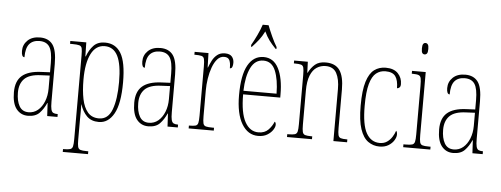

<svg xmlns="http://www.w3.org/2000/svg" viewBox="-59 -933 3497 1340"><g transform="rotate(5 1689.5 -263.0)"><path d="M153 10Q103 10 72.5 -28.5Q42 -67 42 -146Q42 -224 85.5 -261.5Q129 -299 218 -303L281 -306V-371Q281 -451 259.5 -484Q238 -517 190 -517Q143 -517 118.5 -488.5Q94 -460 94 -395Q73 -395 73 -438Q73 -482 104.5 -512Q136 -542 191 -542Q250 -542 279.5 -502.5Q309 -463 309 -366V-103Q309 -66 313.5 -48.5Q318 -31 328.5 -25.5Q339 -20 358 -20H360V0H288L283 -91H281Q262 -48 234 -19Q206 10 153 10ZM155 -15Q193 -15 221 -38.5Q249 -62 265 -102Q281 -142 281 -191V-283L219 -280Q139 -277 104.5 -242.5Q70 -208 70 -146Q70 -88 90.5 -51.5Q111 -15 155 -15Z M418 240V220H423Q454 220 468 215.5Q482 211 486 195Q490 179 490 144V-441Q490 -476 486.5 -491.5Q483 -507 468 -511.5Q453 -516 418 -516H403V-536H515L517 -438H520Q537 -485 566 -515.5Q595 -546 646 -546Q720 -546 757.5 -484Q795 -422 795 -280Q795 -130 755.5 -60Q716 10 650 10Q597 10 566 -21Q535 -52 519 -102H518Q519 -83 518.5 -52.5Q518 -22 518 14V144Q518 179 522 195Q526 211 540 215.5Q554 220 584 220H595V240ZM649 -15Q713 -15 740 -87Q767 -159 767 -280Q767 -403 737.5 -462Q708 -521 646 -521Q584 -521 551 -456.5Q518 -392 518 -276Q518 -198 530 -139.5Q542 -81 570.5 -48Q599 -15 649 -15Z M996 10Q946 10 915.5 -28.5Q885 -67 885 -146Q885 -224 928.5 -261.5Q972 -299 1061 -303L1124 -306V-371Q1124 -451 1102.5 -484Q1081 -517 1033 -517Q986 -517 961.5 -488.5Q937 -460 937 -395Q916 -395 916 -438Q916 -482 947.5 -512Q979 -542 1034 -542Q1093 -542 1122.5 -502.5Q1152 -463 1152 -366V-103Q1152 -66 1156.5 -48.5Q1161 -31 1171.5 -25.5Q1182 -20 1201 -20H1203V0H1131L1126 -91H1124Q1105 -48 1077 -19Q1049 10 996 10ZM998 -15Q1036 -15 1064 -38.5Q1092 -62 1108 -102Q1124 -142 1124 -191V-283L1062 -280Q982 -277 947.5 -242.5Q913 -208 913 -146Q913 -88 933.5 -51.5Q954 -15 998 -15Z M1279 0V-20H1280Q1311 -20 1325 -24Q1339 -28 1343 -44Q1347 -60 1347 -96V-440Q1347 -476 1343 -492Q1339 -508 1324 -512Q1309 -516 1277 -516H1274V-536H1371L1374 -435H1376Q1385 -459 1398 -484.5Q1411 -510 1432.5 -527Q1454 -544 1486 -544Q1520 -544 1535 -526.5Q1550 -509 1550 -483Q1550 -466 1545.5 -454.5Q1541 -443 1529 -443Q1529 -462 1526.5 -479Q1524 -496 1514.5 -507.5Q1505 -519 1482 -519Q1455 -519 1435 -496.5Q1415 -474 1401.5 -437Q1388 -400 1381.5 -357.5Q1375 -315 1375 -274V-96Q1375 -60 1379 -44Q1383 -28 1398 -24Q1413 -20 1444 -20H1455V0Z M1766 10Q1694 10 1651.5 -61Q1609 -132 1609 -262Q1609 -403 1648 -472.5Q1687 -542 1758 -542Q1827 -542 1862 -474.5Q1897 -407 1897 -291V-270H1637Q1637 -140 1671.5 -77.5Q1706 -15 1766 -15Q1810 -15 1835.5 -41.5Q1861 -68 1873 -99Q1877 -97 1879.5 -92Q1882 -87 1882 -77Q1882 -62 1868.5 -41.5Q1855 -21 1829.5 -5.5Q1804 10 1766 10ZM1869 -295Q1868 -394 1842.5 -455.5Q1817 -517 1758 -517Q1700 -517 1670 -457Q1640 -397 1637 -295ZM1663 -619Q1680 -648 1700 -690Q1720 -732 1731 -766H1772Q1785 -732 1804 -690Q1823 -648 1841 -619V-606H1835Q1807 -635 1788.5 -660Q1770 -685 1753 -721Q1735 -685 1715.5 -660Q1696 -635 1669 -606H1663Z M1968 0V-20H1976Q2007 -20 2021 -24.5Q2035 -29 2039 -45Q2043 -61 2043 -96V-441Q2043 -476 2039 -492Q2035 -508 2021 -512Q2007 -516 1976 -516H1971V-536H2067L2070 -459H2072Q2091 -496 2118 -519Q2145 -542 2192 -542Q2260 -542 2290.5 -498.5Q2321 -455 2321 -363V-96Q2321 -61 2325 -45Q2329 -29 2342.5 -24.5Q2356 -20 2385 -20H2389V0H2293V-364Q2293 -434 2270.5 -475.5Q2248 -517 2194 -517Q2160 -517 2132 -499Q2104 -481 2087.5 -440.5Q2071 -400 2071 -333V-96Q2071 -61 2075 -45Q2079 -29 2093 -24.5Q2107 -20 2137 -20H2143V0Z M2616 10Q2572 10 2536.5 -15Q2501 -40 2481 -99.5Q2461 -159 2461 -263Q2461 -371 2480 -431.5Q2499 -492 2533 -517Q2567 -542 2613 -542Q2670 -542 2699 -511.5Q2728 -481 2728 -437Q2728 -420 2720 -413Q2712 -406 2703 -406Q2703 -462 2683 -489.5Q2663 -517 2613 -517Q2576 -517 2548 -495Q2520 -473 2504.5 -418Q2489 -363 2489 -264Q2489 -131 2522 -73Q2555 -15 2616 -15Q2646 -15 2667 -29.5Q2688 -44 2702 -66Q2716 -88 2723 -110Q2727 -106 2729 -100Q2731 -94 2731 -83Q2731 -65 2717.5 -43Q2704 -21 2678.5 -5.5Q2653 10 2616 10Z M2874 -658Q2864 -658 2858 -666Q2852 -674 2852 -698Q2852 -721 2858 -729.5Q2864 -738 2874 -738Q2884 -738 2890.5 -729.5Q2897 -721 2897 -698Q2897 -674 2890.5 -666Q2884 -658 2874 -658ZM2782 0V-20H2798Q2829 -20 2843 -24.5Q2857 -29 2861 -45Q2865 -61 2865 -96V-437Q2865 -473 2861.5 -489.5Q2858 -506 2845 -511Q2832 -516 2803 -516H2797V-536H2893V-96Q2893 -61 2897 -45Q2901 -29 2915 -24.5Q2929 -20 2959 -20H2972V0Z M3132 10Q3082 10 3051.5 -28.5Q3021 -67 3021 -146Q3021 -224 3064.5 -261.5Q3108 -299 3197 -303L3260 -306V-371Q3260 -451 3238.5 -484Q3217 -517 3169 -517Q3122 -517 3097.5 -488.5Q3073 -460 3073 -395Q3052 -395 3052 -438Q3052 -482 3083.5 -512Q3115 -542 3170 -542Q3229 -542 3258.5 -502.5Q3288 -463 3288 -366V-103Q3288 -66 3292.5 -48.5Q3297 -31 3307.5 -25.5Q3318 -20 3337 -20H3339V0H3267L3262 -91H3260Q3241 -48 3213 -19Q3185 10 3132 10ZM3134 -15Q3172 -15 3200 -38.5Q3228 -62 3244 -102Q3260 -142 3260 -191V-283L3198 -280Q3118 -277 3083.5 -242.5Q3049 -208 3049 -146Q3049 -88 3069.5 -51.5Q3090 -15 3134 -15Z"/></g></svg>

Font: Noto Serif Khmer ExtraCondensed Thin
Style: Regular
Weight: 100
Width: 2
Designer: Danh Hong and the Monotype Design Team
Foundry: Monotype Imaging Inc.
Version: Version 2.004; ttfautohint (v1.8.4.7-5d5b)